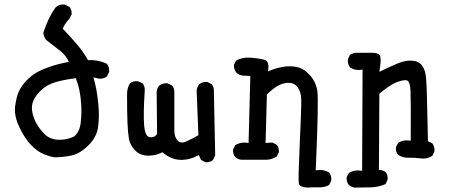

<svg xmlns="http://www.w3.org/2000/svg" viewBox="-20 -722 2040 869"><path d="M225 -10Q194 -16 165.5 -30.5Q137 -45 109.5 -78.5Q82 -112 62.5 -158Q43 -204 49 -245Q55 -286 65.5 -308.5Q76 -331 93.5 -350.5Q111 -370 132.5 -385.5Q154 -401 196 -416.5Q238 -432 292 -442Q278 -471 256 -489Q234 -507 188 -542Q178 -556 176 -573Q186 -605 199.5 -633.5Q213 -662 232 -689Q250 -705 274 -701L294 -691Q306 -677 304 -656L294 -637Q274 -617 264 -592Q295 -560 326.5 -523.5Q358 -487 378 -450Q425 -452 464 -433Q476 -417 474 -396L464 -376Q448 -364 427 -366L403 -372Q411 -343 416 -317.5Q421 -292 425.5 -245.5Q430 -199 424.5 -151Q419 -103 381 -65Q343 -27 304.5 -18.5Q266 -10 225 -10ZM315 -104Q341 -125 345.5 -168.5Q350 -212 347.5 -250Q345 -288 339 -315.5Q333 -343 323 -368Q272 -362 232.5 -350.5Q193 -339 168 -315.5Q143 -292 132 -268.5Q121 -245 126 -216Q131 -187 146.5 -160.5Q162 -134 184.5 -112.5Q207 -91 244.5 -89.5Q282 -88 315 -104Z M909 12 890 2 880 -20Q837 3 795.5 1.5Q754 0 715 -33Q686 -17 649.5 -17.5Q613 -18 590.5 -42.5Q568 -67 563.5 -93.5Q559 -120 557 -166Q555 -212 555 -296Q555 -323 568 -345Q584 -357 605 -354L625 -345Q637 -331 635 -310Q628 -202 632.5 -153Q637 -104 658 -101Q679 -98 691 -116L689 -308Q691 -324 701 -335Q717 -347 738 -345L759 -335Q771 -321 769 -300Q769 -159 769 -131Q769 -103 783 -87Q797 -71 821 -81Q845 -91 878 -110L870 -313Q872 -329 882 -341Q898 -353 919 -351L938 -341Q950 -327 948 -306L954 -18L944 2Q930 14 909 12Z M1370 127Q1336 124 1332.5 109Q1329 94 1336.5 -67Q1344 -228 1343.5 -269Q1343 -310 1323.5 -331.5Q1304 -353 1267 -345Q1230 -337 1188 -294L1182 -75L1213 -77L1232 -67Q1244 -53 1242 -32L1232 -13Q1212 -1 1189 1H1072Q1056 -1 1045 -11Q1033 -25 1035 -46L1045 -65Q1070 -81 1105 -75L1113 -378L1078 -380Q1062 -382 1051 -392Q1037 -408 1039 -429L1049 -448Q1078 -464 1115 -461Q1152 -458 1176.5 -451.5Q1201 -445 1193 -399Q1226 -413 1258 -419Q1290 -425 1322 -419Q1354 -413 1381.5 -383Q1409 -353 1416 -312.5Q1423 -272 1409 49Q1444 43 1470 59Q1482 75 1479 96L1470 115Q1449 127 1422 126Q1395 125 1370 127Z M1586 127Q1570 125 1559 115Q1547 101 1549 80L1559 61Q1584 45 1619 51L1621 -407Q1588 -401 1564 -417Q1552 -433 1555 -454L1564 -474L1584 -483H1668Q1699 -482 1702 -463Q1705 -444 1697 -397Q1738 -417 1776.5 -433.5Q1815 -450 1845.5 -447.5Q1876 -445 1890.5 -425Q1905 -405 1908 -372Q1911 -339 1912 -296.5Q1913 -254 1917 -83L1937 -73Q1949 -57 1946 -36L1937 -17Q1914 -1 1885 -5Q1856 -9 1830 -8Q1804 -7 1782 -21Q1770 -35 1772 -56L1782 -75Q1805 -91 1839 -85Q1840 -263 1838 -310.5Q1836 -358 1818 -359Q1800 -360 1772 -348.5Q1744 -337 1697 -298L1695 47Q1713 47 1725 57Q1737 71 1734 92L1725 111Q1694 125 1658.5 126Q1623 127 1586 127Z"/></svg>

Font: NaniFont Regular
Style: Regular
Weight: 400
Designer: Nanigashitei
Version: Version 1.036